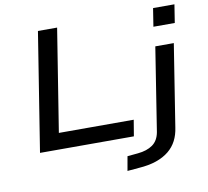

<svg xmlns="http://www.w3.org/2000/svg" viewBox="-95 -825 1216 1124"><g transform="rotate(-10 513.5 -263.5)"><path d="M87 0 199 -705H313L216 -96H661L645 0ZM869 -612 886 -720H1013L996 -612ZM573 193 588 108 651 102Q705 97 739 73Q773 49 782 -1L860 -497H970L893 -9Q887 34 869.5 68Q852 102 821.5 127Q791 152 746.5 167.5Q702 183 642 187Z"/></g></svg>

Font: Nunito Sans 7pt Expanded Medium
Style: Italic
Weight: 500
Width: 7
Italic angle: -9°
Designer: Vernon Adams
Foundry: Vernon Adams
Version: Version 3.101;gftools[0.9.27]